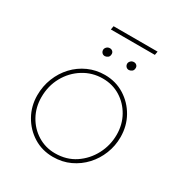

<svg xmlns="http://www.w3.org/2000/svg" viewBox="-182 -911 1001 1058"><g transform="rotate(30 318.0 -382.5)"><path d="M305 13Q236 13 181 -21Q126 -55 93.5 -112.5Q61 -170 61 -239Q61 -297 81.5 -348.5Q102 -400 138.5 -439Q175 -478 224 -500Q273 -522 329 -522Q398 -522 453.5 -487.5Q509 -453 541.5 -395.5Q574 -338 574 -267Q574 -212 554 -161.5Q534 -111 498 -72Q462 -33 413 -10Q364 13 305 13ZM305 -10Q378 -10 432.5 -46.5Q487 -83 518 -142Q549 -201 549 -268Q549 -333 519.5 -385.5Q490 -438 440.5 -468.5Q391 -499 329 -499Q262 -499 206.5 -464.5Q151 -430 118.5 -371.5Q86 -313 86 -241Q86 -177 115 -124.5Q144 -72 194 -41Q244 -10 305 -10ZM428 -611Q417 -611 410 -618.5Q403 -626 403 -637Q403 -646 411 -654.5Q419 -663 432 -663Q442 -663 449 -656.5Q456 -650 456 -640Q456 -624 446 -617.5Q436 -611 428 -611ZM275 -611Q264 -611 257 -618.5Q250 -626 250 -637Q250 -646 258 -654.5Q266 -663 279 -663Q289 -663 296 -656.5Q303 -650 303 -640Q303 -624 293 -617.5Q283 -611 275 -611ZM231 -755 235 -778H515L511 -755Z"/></g></svg>

Font: MuseoModerno Thin Thin
Style: Italic
Weight: 250
Italic angle: -9°
Version: Version 1.003